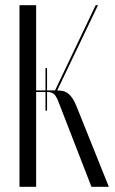

<svg xmlns="http://www.w3.org/2000/svg" viewBox="-20 -719 441 739"><path d="M398.9 0 275.5 -307.4Q267.9 -326.9 259.7 -339.4Q251.5 -351.9 242.4 -359Q233.4 -366.1 222.2 -368.6Q211 -371 197.4 -371H95.9V-365H163.8Q179.2 -364.6 188.1 -356.6Q197 -348.6 205.9 -324.9L332 0ZM357.2 -699H348.2L188.6 -364.2L195.2 -360.5ZM119.1 -699H55V0H119.1ZM155.1 -293.1H161.1V-456.9H155.1Z"/></svg>

Font: Moniqa Black
Style: Regular
Weight: 900
Designer: Rajesh Rajput
Foundry: Rajesh Rajput
Version: Version 1.000